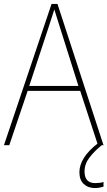

<svg xmlns="http://www.w3.org/2000/svg" viewBox="-20 -735 544 972"><path d="M476 0 386 -275H120L27 0H0L241 -715H271L504 0ZM282 -601Q276 -621 269.5 -641Q263 -661 255 -687Q248 -665 241 -643.5Q234 -622 227 -600L128 -300H377ZM408 133Q408 192 462 192Q474 192 486 190.5Q498 189 504 186V210Q497 212 485.5 214.5Q474 217 460 217Q426 217 404 196.5Q382 176 382 137Q382 63 476 -10L495 0Q458 30 433 62.5Q408 95 408 133Z"/></svg>

Font: Noto Sans Gurmukhi UI SemiCondensed Thin
Style: Regular
Weight: 100
Width: 4
Designer: Jelle Bosma - Monotype Design Team
Foundry: Monotype Imaging Inc.
Version: Version 2.004; ttfautohint (v1.8.4.7-5d5b)